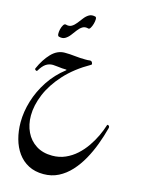

<svg xmlns="http://www.w3.org/2000/svg" viewBox="-188 -1187 1197 1588"><g transform="rotate(15 410.5 -393.5)"><path d="M475.1 -714.4Q489.3 -715.8 495.8 -701.4Q502.4 -687 495.1 -683.1Q365.7 -609.9 283 -518.3Q200.2 -426.8 160.6 -330.8Q121.1 -234.9 121.1 -148.9Q121.1 -71.3 150.9 -8.8Q180.7 53.7 237.8 90.3Q294.9 127 376 127Q437 127 488.5 104.2Q540 81.5 582 43.5Q624 5.4 656.5 -41.7Q689 -88.9 712.2 -137.9Q735.4 -187 749 -231.4Q751.5 -242.7 762.7 -235.4Q773.9 -228 769 -212.4Q750.5 -141.1 723.6 -69.1Q696.8 2.9 660.4 67.9Q624 132.8 577.4 183.6Q530.8 234.4 473.1 263.7Q415.5 293 345.7 293Q272 293 217 264.2Q162.1 235.4 125.7 184.8Q89.4 134.3 71.3 68.1Q53.2 2 53.2 -72.8Q53.2 -162.1 81.5 -255.9Q109.9 -349.6 166.3 -435.3Q222.7 -521 306.2 -585.4Q313 -590.8 301 -591.1Q289.1 -591.3 269 -592.3Q249 -593.8 226.3 -596.9Q203.6 -600.1 189.5 -600.1Q154.8 -600.1 128.7 -582Q102.5 -564 77.1 -521Q72.3 -513.7 62.5 -520.3Q52.7 -526.9 56.2 -534.7Q92.3 -616.7 143.1 -669.7Q193.8 -722.7 257.8 -722.7Q302.2 -722.7 346.7 -717.5Q391.1 -712.4 435.5 -712.4Q445.8 -712.4 455.6 -712.6Q465.3 -712.9 475.1 -714.4ZM393.6 -966.3Q364.7 -974.6 343.5 -961.7Q322.3 -948.7 304.9 -925.3Q287.6 -901.9 269.5 -878.4Q251.5 -855 229.2 -842.3Q207 -829.6 175.8 -838.4Q166 -841.3 165 -859.6Q164.1 -877.9 169.4 -900.1Q174.8 -922.4 184.6 -937.7Q194.3 -953.1 206.1 -949.7Q235.4 -941.4 256.3 -954.1Q277.3 -966.8 294.9 -989.5Q312.5 -1012.2 330.3 -1035.4Q348.1 -1058.6 370.4 -1071.5Q392.6 -1084.5 423.8 -1076.7Q433.6 -1074.2 433.6 -1056.2Q433.6 -1038.1 427.5 -1016.4Q421.4 -994.6 412.1 -979Q402.8 -963.4 393.6 -966.3Z"/></g></svg>

Font: Awami Nastaliq
Style: Regular
Weight: 400
Designer: Peter Martin, SIL International
Foundry: SIL International
Version: Version 3.100